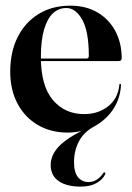

<svg xmlns="http://www.w3.org/2000/svg" viewBox="-20 -470 478 695"><path d="M99.5 -249V-258H293Q301.5 -258 301.5 -267.5Q301.5 -356 277.8 -398.5Q254 -441 220 -441Q192 -441 171.5 -421.8Q151 -402.5 139.5 -363Q128 -323.5 128 -263Q128 -159.5 171.2 -108.2Q214.5 -57 284.5 -57Q336 -57 371.8 -85.5Q407.5 -114 412 -163Q412.5 -166.5 414.5 -166.5Q416 -166.5 417 -165.5Q418 -164.5 418 -161.5Q415 -112.5 389.5 -74.2Q364 -36 321.5 -12.5Q284.5 7 266.2 40.8Q248 74.5 248 117.5Q248 154 262.5 171.5Q277 189 300.5 189Q317.5 189 331.5 179.5Q345.5 170 353 157.5Q354.5 155 356.2 154.2Q358 153.5 359.5 154.5Q361 155 361.2 157Q361.5 159 360 162Q351.5 180 329 192.8Q306.5 205.5 272 205.5Q220.5 205.5 192 185.2Q163.5 165 163.5 127.5Q163.5 91.5 193 60.2Q222.5 29 288.5 -2.5L294 -0.5Q274 5.5 256 7.8Q238 10 226 10Q164 10 117 -17.5Q70 -45 43.5 -94.8Q17 -144.5 17 -211Q17 -282 44 -335.8Q71 -389.5 120 -419.5Q169 -449.5 234.5 -449.5Q291.5 -449.5 333.2 -424.8Q375 -400 397.8 -357Q420.5 -314 420.5 -259Q420.5 -254.5 417.8 -251.8Q415 -249 409 -249Z"/></svg>

Font: Fraunces 120pt SemiBold
Style: Regular
Weight: 600
Version: Version 1.000;[b76b70a41]